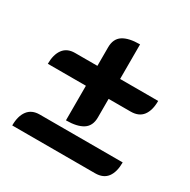

<svg xmlns="http://www.w3.org/2000/svg" viewBox="-151 -809 943 952"><g transform="rotate(30 321.0 -333.5)"><path d="M256 -354H38Q38 -407 60.5 -437.5Q83 -468 128 -468H256V-574Q256 -623 289 -644.5Q322 -666 386 -666V-468H604Q604 -414 581.5 -384Q559 -354 512 -354H386V-248Q386 -199 352.5 -177.5Q319 -156 256 -156ZM129 -116H604Q604 -61 581.5 -31Q559 -1 512 -1H38Q38 -55 61 -85.5Q84 -116 129 -116Z"/></g></svg>

Font: K2D
Style: Bold
Weight: 700
Designer: Katatrad Aksorn Co.,Ltd.
Foundry: Cadson Demak Co.,Ltd.
Version: Version 1.000; ttfautohint (v1.6)